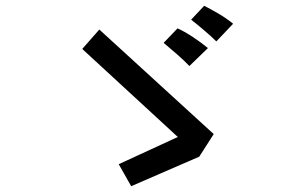

<svg xmlns="http://www.w3.org/2000/svg" viewBox="-20 -705 1040 663"><path d="M727 -562Q710 -579 683.5 -601.5Q657 -624 640 -637L685 -685Q709 -673 736 -657Q763 -641 785 -623ZM634 -477Q615 -497 589 -519.5Q563 -542 545 -557L593 -607Q616 -597 645.5 -577.5Q675 -558 698 -539ZM433 -62 390 -138 594 -232 264 -536 323 -603 718 -242 668 -164Z"/></svg>

Font: Moralerspace Krypton JPDOC
Style: Regular
Weight: 400
Version: v0.0.6; ttfautohint (v1.8.4.7-5d5b-dirty) -l 6 -r 45 -G 200 